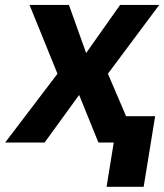

<svg xmlns="http://www.w3.org/2000/svg" viewBox="-41 -565 651 761"><path d="M232.2 -545.5H76L186.8 -272.7L-20.6 0H135.7L272.7 -188.6L349.1 0H409.8L381.4 175.4H528.4L573.9 -104.4H458.8L386.7 -272.7L590.2 -545.5H435L300.4 -354.8Z"/></svg>

Font: Magic Ui Pro
Style: Bold Italic
Weight: 700
Italic angle: -9.39999°
Designer: Stefan Endress, Andreas Faust
Version: Version 1.000;FEAKit 1.0